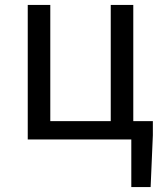

<svg xmlns="http://www.w3.org/2000/svg" viewBox="-20 -563 659 775"><path d="M518 -74V-543H427V-74H183V-543H92V0H510V192H588L597 -17V-74Z"/></svg>

Font: Noto Sans CJK TC Regular
Style: Regular
Weight: 400
Designer: Ryoko NISHIZUKA (kana & ideographs); Paul D. Hunt (Latin, Greek & Cyrillic); Wenlong ZHANG (bopomofo); Sandoll Communica
Foundry: Adobe Systems Incorporated
Version: Version 1.001;PS 1.001;hotconv 1.0.78;makeotf.lib2.5.61930